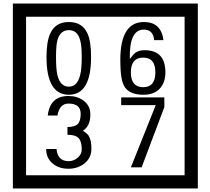

<svg xmlns="http://www.w3.org/2000/svg" viewBox="-20 -980 1195 1090"><path d="M1103 90H53V-960H1103ZM1028 15V-885H128V15ZM497 -656Q497 -442 371 -442Q244 -442 244 -656Q244 -744 265 -789Q294 -855 371 -855Q448 -855 477 -789Q497 -745 497 -656ZM444 -656Q444 -723 435 -752Q420 -809 371 -809Q322 -809 306 -752Q298 -723 298 -656Q298 -587 306 -553Q322 -488 371 -488Q419 -488 435 -554Q444 -587 444 -656ZM919 -569Q919 -511 886.5 -476.5Q854 -442 795 -442Q711 -442 684 -493Q663 -531 663 -639Q663 -855 797 -855Q895 -855 908 -752H855Q850 -812 796 -812Q713 -812 717 -645Q738 -673 748 -680Q768 -695 801 -695Q919 -695 919 -569ZM862 -569Q862 -653 793 -653Q723 -653 723 -569Q723 -485 793 -485Q862 -485 862 -569ZM499 -136Q499 -84 460.5 -53Q422 -22 369 -22Q314 -22 280 -51Q242 -82 242 -134H301Q307 -65 370 -65Q398 -65 421 -84.5Q444 -104 444 -132Q444 -177 426 -196Q408 -215 363 -215V-259Q405 -259 421.5 -276Q438 -293 438 -334Q438 -392 369 -392Q318 -392 306 -324H251Q264 -435 368 -435Q419 -435 454 -409Q493 -380 493 -330Q493 -265 451 -238Q475 -222 483 -210Q499 -185 499 -136ZM913 -372 784 -30H723L864 -383H668V-427H913Z"/></svg>

Font: Unicode BMP Fallback SIL
Style: Regular
Weight: 400
Foundry: NRSI, SIL International
Version: Version 5.1 Based on Unicode 5.1